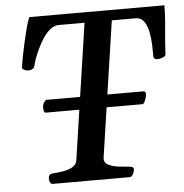

<svg xmlns="http://www.w3.org/2000/svg" viewBox="-51 -742 759 791"><g transform="rotate(-5 329.0 -346.5)"><path d="M131.8 -294.9Q127 -294.9 125 -302.5Q123 -310.1 123 -316.4Q123 -326.7 128.2 -335.7Q133.3 -344.7 139.2 -347.2H541Q546.4 -347.2 548.3 -343Q550.3 -338.9 550.3 -333.5Q550.3 -325.7 544.7 -311.5Q539.1 -297.4 533.7 -294.9ZM121.1 -22Q121.1 -30.8 124.8 -36.4Q128.4 -42 139.2 -43Q162.6 -44.4 184.8 -48.3Q207 -52.2 222.7 -61.8Q238.3 -71.3 240.7 -88.9L323.7 -649.9H217.3Q198.7 -649.9 182.1 -636.7Q165.5 -623.5 151.9 -602.8Q138.2 -582 127.7 -559.8Q117.2 -537.6 110.6 -518.8Q104 -500 102.1 -490.2Q99.1 -481 91.3 -477.5Q83.5 -474.1 75.7 -474.1Q72.3 -474.1 65.9 -475.8Q59.6 -477.5 54.7 -481.4Q49.8 -485.4 50.8 -490.7Q53.7 -509.8 58.8 -535.9Q64 -562 70.1 -589.4Q76.2 -616.7 82.3 -640.1Q88.4 -663.6 93.3 -678.2Q98.1 -692.9 100.1 -692.9H657.7Q657.7 -660.2 654.8 -626Q651.9 -591.8 648.9 -557.6Q646 -523.4 644.5 -490.7Q643.1 -482.4 630.4 -478.3Q617.7 -474.1 612.3 -474.1Q604 -474.1 598.6 -477.5Q593.3 -481 593.8 -490.2Q594.2 -507.8 593.3 -534.7Q592.3 -561.5 587.2 -587.9Q582 -614.3 569.6 -632.1Q557.1 -649.9 534.7 -649.9H436.5L353.5 -89.4Q351.1 -68.8 368.9 -59.6Q386.7 -50.3 411.9 -47.4Q437 -44.4 456.5 -43Q466.3 -42 470.7 -38.8Q475.1 -35.6 472.7 -24.9Q472.2 -19 466.8 -9.5Q461.4 0 453.1 0H135.3Q127.9 0 124.5 -7.8Q121.1 -15.6 121.1 -22Z"/></g></svg>

Font: Gelasio Medium
Style: Italic
Weight: 500
Italic angle: -8.5°
Designer: Eben Sorkin
Foundry: Eben Sorkin
Version: Version 1.008